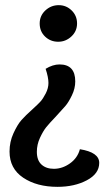

<svg xmlns="http://www.w3.org/2000/svg" viewBox="-20 -505 417 745"><path d="M206 -343Q176 -343 155 -363Q134 -383 134 -414Q134 -444 156 -464.5Q178 -485 208 -485Q237 -485 258 -464.5Q279 -444 279 -414Q279 -384 257 -363.5Q235 -343 206 -343ZM272 -189Q272 -162 259 -135Q246 -108 233.5 -93.5Q221 -79 195 -51Q171 -26 159 -11Q147 4 135 30Q123 56 123 84Q123 117 141 133.5Q159 150 189 150Q222 150 251.5 129Q281 108 290 74Q365 86 365 127Q365 169 317 194.5Q269 220 203 220Q123 220 70 184.5Q17 149 17 83Q17 45 32.5 11.5Q48 -22 63.5 -39.5Q79 -57 107 -82Q127 -100 137 -111Q147 -122 157.5 -142.5Q168 -163 168 -183Q168 -205 157 -238Q185 -255 211 -255Q272 -255 272 -189Z"/></svg>

Font: Overlock
Style: Bold
Weight: 700
Designer: Dario Muhafara
Foundry: Dario Manuel Muhafara
Version: Version 1.001